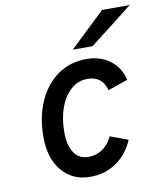

<svg xmlns="http://www.w3.org/2000/svg" viewBox="-83 -800 747 880"><g transform="rotate(-10 290.0 -360.0)"><path d="M267 12Q184.5 12 135.2 -46.8Q86 -105.5 86 -204Q86 -298.5 118.5 -370.5Q151 -442.5 208.5 -482.8Q266 -523 342 -523Q405.5 -523 450.8 -489.2Q496 -455.5 510 -396.5L417 -364.5Q409.5 -397.5 387.2 -415Q365 -432.5 331 -432.5Q288 -432.5 254.8 -404Q221.5 -375.5 202.8 -325Q184 -274.5 184 -209Q184 -147.5 207.5 -113.5Q231 -79.5 273.5 -79.5Q311 -79.5 339.5 -99Q368 -118.5 385.5 -155.5L468.5 -125Q441 -60 388.2 -24Q335.5 12 267 12ZM288 -576 452 -732H580.5L380.5 -576Z"/></g></svg>

Font: Overpass Medium
Style: Italic
Weight: 500
Italic angle: -10°
Designer: Delve Withrington, Dave Bailey, Thomas Jockin
Foundry: Delve Fonts LLC
Version: Version 4.000